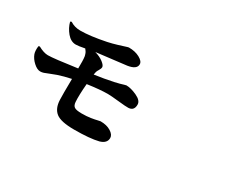

<svg xmlns="http://www.w3.org/2000/svg" viewBox="-113 -1084 1725 1448"><g transform="rotate(30 750.0 -359.5)"><path d="M179.7 -678.7 190.4 -683.6Q229.5 -658.2 279.3 -658.2Q364.3 -658.2 498 -685.5Q539.1 -694.3 577.6 -706.1Q616.2 -717.8 636.7 -724.6Q657.2 -731.4 662.1 -731.4Q716.8 -731.4 756.3 -710Q795.9 -688.5 795.9 -662.1Q795.9 -618.2 719.7 -606.4Q698.2 -603.5 598.1 -591.8Q498 -580.1 459 -575.2Q503.9 -562.5 532.7 -540Q561.5 -517.6 561.5 -502Q561.5 -489.3 550.8 -472.2Q540 -455.1 538.1 -446.3Q537.1 -442.4 535.6 -434.1Q534.2 -425.8 533.2 -421.9Q618.2 -433.6 695.3 -450.2Q717.8 -455.1 739.3 -460.9Q760.7 -466.8 772.5 -470.7Q784.2 -474.6 788.1 -474.6Q828.1 -474.6 880.9 -450.2Q933.6 -425.8 933.6 -390.6Q933.6 -336.9 884.8 -335Q863.3 -334 795.4 -341.3Q727.5 -348.6 700.2 -348.6Q632.8 -348.6 523.4 -333Q514.6 -229.5 518.6 -174.8Q520.5 -144.5 537.6 -133.3Q554.7 -122.1 601.6 -122.1Q644.5 -122.1 678.7 -127.4Q712.9 -132.8 731.4 -137.7Q750 -142.6 754.9 -142.6Q809.6 -142.6 845.2 -120.1Q880.9 -97.7 880.9 -69.3Q880.9 -23.4 823.2 -6.8Q749 11.7 612.3 11.7Q497.1 11.7 454.1 -22Q411.1 -55.7 408.2 -128.9Q406.2 -172.9 408.2 -311.5Q343.8 -297.9 294.9 -281.2Q271.5 -273.4 243.7 -261.7Q215.8 -250 201.2 -245.1Q186.5 -240.2 171.9 -240.2Q144.5 -240.2 113.3 -268.6Q82 -296.9 69.3 -331.1Q60.5 -356.4 65.4 -398.4L75.2 -402.3Q125 -375 161.1 -375Q210.9 -375 409.2 -403.3Q409.2 -412.1 409.2 -435.5Q409.2 -459 409.2 -464.8Q409.2 -470.7 408.2 -486.8Q407.2 -502.9 405.8 -508.8Q404.3 -514.6 400.9 -525.4Q397.5 -536.1 392.1 -543.9Q386.7 -551.8 379.9 -560.5Q326.2 -549.8 302.7 -549.8Q259.8 -549.8 226.1 -589.8Q192.4 -629.9 179.7 -678.7Z"/></g></svg>

Font: Bpmf Zihi Serif Heavy
Style: Heavy
Weight: 900
Foundry: But Ko
Version: Version 1.320